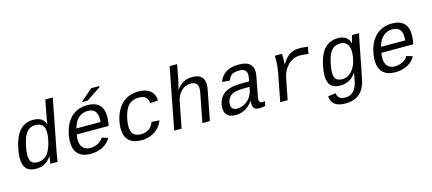

<svg xmlns="http://www.w3.org/2000/svg" viewBox="-63 -1355 4928 2192"><g transform="rotate(-15 2400.5 -259.0)"><path d="M386.2 -85Q352.5 -33.7 308.3 -10.5Q264.2 12.7 205.1 12.7Q127.9 12.7 91.3 -28.1Q54.7 -68.8 54.7 -151.9Q54.7 -199.2 66.4 -259.8Q120.6 -536.1 311.5 -536.1Q370.6 -536.1 406.5 -515.1Q442.4 -494.1 457 -446.3H458L468.3 -504.9L510.7 -724.6H598.6L479 -108.9Q463.4 -21.5 460.9 0H377V-2Q377 -22.9 388.7 -85ZM147 -164.6Q147 -107.4 169.7 -81.3Q192.4 -55.2 241.2 -55.2Q303.2 -55.2 344 -93.8Q384.8 -132.3 408.7 -213.1Q432.6 -293.9 432.6 -355.5Q432.6 -414.6 406.2 -442.9Q379.9 -471.2 323.2 -471.2Q280.8 -471.2 250.5 -451.4Q220.2 -431.6 198.5 -389.6Q176.8 -347.7 161.9 -279.8Q147 -211.9 147 -164.6Z M753.9 -245.6Q747.6 -211.9 747.6 -186.5Q747.6 -123.5 778.1 -89.8Q808.6 -56.2 863.8 -56.2Q913.6 -56.2 955.8 -77.6Q998 -99.1 1018.6 -137.2L1091.3 -115.2Q1057.6 -54.7 994.4 -22.5Q931.2 9.8 851.1 9.8Q756.3 9.8 706.5 -39.3Q656.7 -88.4 656.7 -180.7Q656.7 -241.2 676.3 -311.8Q695.8 -382.3 734.9 -433.8Q773.9 -485.4 829.1 -511.7Q884.3 -538.1 954.6 -538.1Q1143.1 -538.1 1143.1 -353Q1143.1 -308.6 1132.8 -257.3L1130.9 -245.6ZM942.9 -473.1Q877.9 -473.1 831.8 -430.7Q785.6 -388.2 768.1 -313H1053.2L1055.2 -348.1Q1055.2 -473.1 942.9 -473.1ZM913.1 -586.4 915 -596.2 1048.8 -712.9H1145L1142.1 -698.7L973.6 -586.4Z M1562 -538.1Q1650.4 -538.1 1699.7 -495.8Q1749 -453.6 1749 -380.4L1654.3 -373.5V-376.5Q1654.3 -418.5 1628.4 -443.8Q1602.5 -469.2 1544.9 -469.2Q1479.5 -469.2 1437 -434.8Q1394.5 -400.4 1370.8 -324.7Q1347.2 -249 1347.2 -181.6Q1347.2 -117.7 1376.5 -87.9Q1405.8 -58.1 1464.4 -58.1Q1517.1 -58.1 1556.9 -84Q1596.7 -109.9 1615.2 -163.1L1707 -157.2Q1691.4 -110.4 1655 -72Q1618.7 -33.7 1566.7 -12Q1514.6 9.8 1455.1 9.8Q1356 9.8 1305.4 -38.6Q1254.9 -86.9 1254.9 -180.2Q1254.9 -242.2 1275.1 -312.3Q1295.4 -382.3 1335.7 -434.1Q1376 -485.8 1432.9 -512Q1489.7 -538.1 1562 -538.1Z M1980 -724.6H2068.4L2031.7 -534.2Q2026.4 -506.8 2008.3 -438H2009.8Q2042.5 -484.4 2087.2 -511.2Q2131.8 -538.1 2194.8 -538.1Q2335.9 -538.1 2335.9 -411.6Q2335.9 -383.8 2329.6 -352.1L2261.2 0H2172.9L2238.8 -339.4Q2244.1 -367.7 2244.1 -387.2Q2244.1 -430.2 2222.9 -450.2Q2201.7 -470.2 2156.7 -470.2Q2096.2 -470.2 2049.1 -426Q2002 -381.8 1986.8 -306.2L1927.2 0H1839.4Z M2897.5 -54.2Q2910.6 -54.2 2926.8 -57.6L2916 -2.9Q2881.8 4.9 2846.7 4.9Q2804.2 4.9 2786.4 -13.7Q2768.6 -32.2 2768.6 -69.3L2771 -101.1H2768.1Q2724.6 -41.5 2676 -15.9Q2627.4 9.8 2564.9 9.8Q2500 9.8 2468 -20.5Q2436 -50.8 2436 -104Q2436 -124 2440.4 -147.5Q2473.6 -317.9 2695.8 -320.3L2811 -322.3Q2819.3 -361.8 2820.6 -372.3Q2821.8 -382.8 2821.8 -394.5Q2821.8 -436 2799.3 -453.6Q2776.9 -471.2 2731.9 -471.2Q2675.3 -471.2 2646.2 -451.9Q2617.2 -432.6 2602.1 -387.2L2511.7 -395.5Q2538.1 -468.3 2595.9 -503.2Q2653.8 -538.1 2746.1 -538.1Q2912.1 -538.1 2912.1 -407.7Q2912.1 -385.7 2907.2 -360.4L2863.3 -132.8Q2858.9 -111.8 2858.9 -95.7Q2858.9 -75.2 2867.7 -64.7Q2876.5 -54.2 2897.5 -54.2ZM2600.6 -57.1Q2647 -57.1 2687.5 -79.3Q2728 -101.6 2755.4 -139.2Q2782.7 -176.8 2790.5 -217.3L2799.3 -260.7L2706.1 -258.8Q2640.1 -257.8 2603.8 -241.5Q2567.4 -225.1 2548.6 -192.6Q2529.8 -160.2 2529.8 -122.6Q2529.8 -92.3 2547.6 -74.7Q2565.4 -57.1 2600.6 -57.1Z M3546.4 -448.2Q3494.1 -457.5 3444.8 -457.5Q3366.7 -457.5 3306.6 -398.4Q3246.6 -339.4 3229 -248L3180.7 0H3092.8L3159.2 -342.3Q3171.4 -408.7 3171.4 -483.4L3169.9 -528.3H3253.4Q3256.3 -503.9 3256.3 -465.8Q3256.3 -433.6 3253.4 -406.2H3255.9Q3291.5 -461.4 3319.6 -486.8Q3347.7 -512.2 3382.3 -525.1Q3417 -538.1 3463.4 -538.1Q3515.1 -538.1 3562.5 -529.8Z M3809.6 207Q3727.1 207 3684.1 173.3Q3641.1 139.6 3639.2 76.7L3731.4 64.5Q3732.4 101.1 3756.3 120.8Q3780.3 140.6 3825.2 140.6Q3947.3 140.6 3976.1 -13.2L3994.6 -107.9H3993.7Q3924.8 -5.9 3806.2 -5.9Q3730 -5.9 3694.6 -44.2Q3659.2 -82.5 3659.2 -160.2Q3659.2 -220.7 3678.7 -302.5Q3698.2 -384.3 3730.5 -434.8Q3762.7 -485.4 3809.3 -511Q3856 -536.6 3918.9 -536.6Q3974.1 -536.6 4009.8 -511Q4045.4 -485.4 4058.1 -438H4059.6Q4063 -456.1 4071.8 -490Q4080.6 -523.9 4083 -528.3H4166.5L4157.2 -488.3L4142.6 -418.9L4064 -15.6Q4042.5 95.2 3980 151.1Q3917.5 207 3809.6 207ZM4033.7 -340.3Q4033.7 -401.9 4006.1 -436.5Q3978.5 -471.2 3928.2 -471.2Q3884.3 -471.2 3853.5 -452.1Q3822.8 -433.1 3801.3 -392.6Q3779.8 -352.1 3765.4 -284.9Q3751 -217.8 3751 -173.3Q3751 -119.6 3773.7 -95.2Q3796.4 -70.8 3848.6 -70.8Q3887.7 -70.8 3922.1 -91.8Q3956.5 -112.8 3981.9 -152.1Q4007.3 -191.4 4020.5 -244.4Q4033.7 -297.4 4033.7 -340.3Z M4354.5 -245.6Q4348.1 -211.9 4348.1 -186.5Q4348.1 -123.5 4378.7 -89.8Q4409.2 -56.2 4464.4 -56.2Q4514.2 -56.2 4556.4 -77.6Q4598.6 -99.1 4619.1 -137.2L4691.9 -115.2Q4658.2 -54.7 4595 -22.5Q4531.7 9.8 4451.7 9.8Q4356.9 9.8 4307.1 -39.3Q4257.3 -88.4 4257.3 -180.7Q4257.3 -241.2 4276.9 -311.8Q4296.4 -382.3 4335.4 -433.8Q4374.5 -485.4 4429.7 -511.7Q4484.9 -538.1 4555.2 -538.1Q4743.7 -538.1 4743.7 -353Q4743.7 -308.6 4733.4 -257.3L4731.4 -245.6ZM4543.5 -473.1Q4478.5 -473.1 4432.4 -430.7Q4386.2 -388.2 4368.7 -313H4653.8L4655.8 -348.1Q4655.8 -473.1 4543.5 -473.1Z"/></g></svg>

Font: Cousine
Style: Italic
Weight: 400
Italic angle: -12°
Monospace: yes
Designer: Steve Matteson
Foundry: Monotype Imaging Inc.
Version: Version 1.21